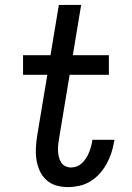

<svg xmlns="http://www.w3.org/2000/svg" viewBox="-20 -755 540 783"><path d="M256 8Q231 8 208 1Q185 -6 168 -22Q151 -38 141.5 -59.5Q132 -81 128.5 -105Q125 -129 126.5 -154Q128 -179 132 -204L173 -450H74V-530H186L220 -735H311L277 -530H424V-450H264L221 -191Q219 -178 217.5 -165.5Q216 -153 216.5 -140.5Q217 -128 220 -115.5Q223 -103 229 -93Q235 -83 246 -77.5Q257 -72 270 -72Q282 -72 293.5 -76.5Q305 -81 314.5 -90Q324 -99 331 -110Q338 -121 342.5 -132Q347 -143 350.5 -155Q354 -167 356 -179Q356 -180 356.5 -181.5Q357 -183 357 -185H447Q446 -182 446 -180Q446 -178 445 -175Q441 -152 433.5 -129.5Q426 -107 414 -85.5Q402 -64 385 -45.5Q368 -27 347 -14.5Q326 -2 302.5 3Q279 8 256 8Z"/></svg>

Font: Iosevka Curly Slab MdObl
Style: Regular
Weight: 500
Italic angle: -9°
Monospace: yes
Designer: Belleve Invis
Foundry: Belleve Invis
Version: Version 11.0.0; ttfautohint (v1.8.3)